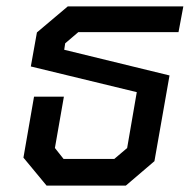

<svg xmlns="http://www.w3.org/2000/svg" viewBox="-20 -578 602 598"><path d="M53 -87 86 -277H179L151 -117L178 -83H336L376 -117L406 -291L76 -371L95 -477L191 -558H551L536 -478H224L183 -443L180 -423L508 -343L461 -76L372 0H125Z"/></svg>

Font: Chakra Petch Medium
Style: Italic
Weight: 500
Italic angle: -10°
Designer: Katatrad Aksorn Co.,Ltd.
Foundry: Cadson Demak Co.,Ltd.
Version: Version 1.000; ttfautohint (v1.6)